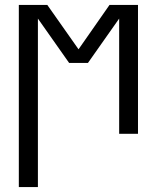

<svg xmlns="http://www.w3.org/2000/svg" viewBox="-20 -540 634 775"><path d="M56 215V-520H171L297 -341L422 -520H537V0H461V-465L335 -286H259L133 -465V215Z"/></svg>

Font: Iosevka QP
Style: Regular
Weight: 400
Designer: Belleve Invis
Foundry: Belleve Invis
Version: Version 20.0.0; ttfautohint (v1.8.4)